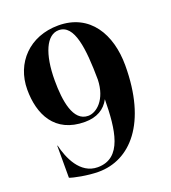

<svg xmlns="http://www.w3.org/2000/svg" viewBox="-142 -890 895 1002"><g transform="rotate(-20 305.0 -389.0)"><path d="M234 6C173 6 96 -10 77 -18V-196H79C96 -124 140 -18 238 -18C374.5 -18 391.5 -172.5 393.5 -339L394 -415V-447V-456H418C418 -409 410 -369.5 393.5 -339C368 -290 322 -263 256 -263C88 -263 30 -388 30 -524C30 -672 136 -784 296 -784C472 -784 554 -641 554 -469C554 -147 409 6 234 6ZM181 -520C181 -407 199 -287 283 -287C329.5 -287 390.5 -338 394 -447C392.5 -621.5 376.5 -760 290 -760C222 -760 181 -667 181 -520Z"/></g></svg>

Font: Beautique Display Medium
Style: Bold
Weight: 900
Designer: Nhat-Quang Ngo
Version: Version 1.100;Glyphs 3.2.3 (3260)